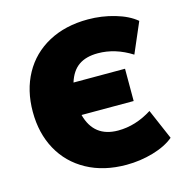

<svg xmlns="http://www.w3.org/2000/svg" viewBox="-107 -815 892 925"><g transform="rotate(-15 339.5 -352.5)"><path d="M41 -353Q41 -460 86 -542Q131 -624 215 -669.5Q299 -715 412 -715Q481 -715 546 -696Q611 -677 650 -644L585 -493Q503 -545 416 -545Q357 -545 320.5 -519.5Q284 -494 267 -439H524V-278H264Q295 -160 416 -160Q503 -160 585 -212L650 -61Q611 -28 546 -9Q481 10 412 10Q299 10 215 -36Q131 -82 86 -164Q41 -246 41 -353Z"/></g></svg>

Font: Nunito Sans Heavy
Style: Regular
Weight: 400
Designer: Vernon Adams
Foundry: Vernon Adams
Version: Version 2.500